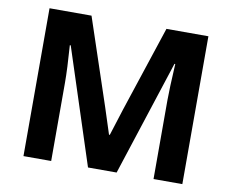

<svg xmlns="http://www.w3.org/2000/svg" viewBox="-78 -814 1099 913"><g transform="rotate(10 471.5 -357.0)"><path d="M89.8 -713.9H292.5L431.6 -297.9L472.7 -170.9H476.6L517.6 -300.3L654.3 -713.9H856.9V0H717.8V-381.3Q717.8 -433.6 724.6 -556.6H720.7L539.6 0H401.4L219.7 -557.6H215.3Q223.6 -444.3 223.6 -377.4V0H89.8Z"/></g></svg>

Font: Viking Open Sans
Style: Bold
Weight: 700
Foundry: Ascender Corporation
Version: Version 2.001